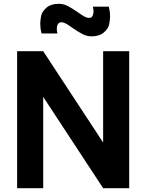

<svg xmlns="http://www.w3.org/2000/svg" viewBox="-20 -989 769 1009"><path d="M461 -798Q437 -798 414.8 -809.2Q392.5 -820.5 361.5 -842Q340 -857.5 326.8 -864.8Q313.5 -872 302 -872Q292 -872 286 -864.2Q280 -856.5 279.2 -848.2Q278.5 -840 278.5 -837Q278.5 -826 282 -813H198Q191.5 -840.5 191.5 -865Q191.5 -879.5 195.8 -903.8Q200 -928 224 -948.5Q248 -969 289 -969Q313 -969 335.2 -957.8Q357.5 -946.5 388.5 -925Q410 -909.5 423.2 -902.2Q436.5 -895 448 -895Q463 -895 467.2 -907.2Q471.5 -919.5 471.5 -929.5Q471.5 -940.5 468 -954H552Q558.5 -926.5 558.5 -902Q558.5 -887.5 554.2 -863.2Q550 -839 526 -818.5Q502 -798 461 -798ZM70 0V-720H207L522 -240V-720H659V0H522L207 -480V0Z"/></svg>

Font: Vela Sans ExtBd
Style: Regular
Weight: 800
Designer: Principal design: Mikhail Sharanda - project Manrope.
Design modification: Ravid Balaliev
Foundry: Mikhail Sharanda
Version: Version 1.001